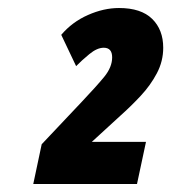

<svg xmlns="http://www.w3.org/2000/svg" viewBox="-20 -875 427 479"><path d="M63 -416 84 -515.1 184.1 -621.1Q220.2 -659.2 240 -683.3Q259.8 -707.5 259.8 -731.9Q259.8 -755.9 238.8 -755.9Q222.2 -755.9 202.9 -740Q183.6 -724.1 169.9 -710L132.8 -788.1Q160.2 -820.3 199.5 -837.6Q238.8 -855 276.9 -855Q332 -855 359.6 -827.9Q387.2 -800.8 387.2 -755.9Q387.2 -722.2 371.3 -692.1Q355.5 -662.1 330.8 -635.7Q306.2 -609.4 279.8 -585.9L209 -521H344.2L321.8 -416Z"/></svg>

Font: Open Sans Condensed ExtraBold
Style: Italic
Weight: 800
Width: 3
Italic angle: -12°
Designer: Monotype Design Team
Foundry: Monotype Imaging Inc.
Version: Version 3.003; ttfautohint (v1.8.4)